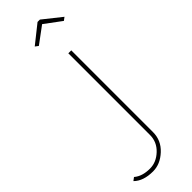

<svg xmlns="http://www.w3.org/2000/svg" viewBox="-428 -741 922 922"><g transform="rotate(-45 33.0 -280.0)"><path d="M-29 170Q-95 170 -129 136L-113 124Q-83 150 -30 150Q13 150 48.5 116.5Q84 83 84 36V-519H104V36Q104 92 62 131Q20 170 -29 170ZM9 -644 -7 -656 86 -730H102L195 -656L179 -644L94 -707Z"/></g></svg>

Font: Raleway
Style: Thin
Weight: 100
Designer: Matt McInerney, Pablo Impallari, Rodrigo Fuenzalida
Foundry: Matt McInerney, Pablo Impallari, Rodrigo Fuenzalida
Version: Version 3.000